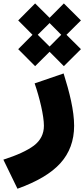

<svg xmlns="http://www.w3.org/2000/svg" viewBox="-143 -850 501 1142"><path d="M65.9 -456.5 151.9 -542 236.8 -456.5 338.4 -557.6 252.4 -643.1 338.4 -728.5 236.8 -829.6 151.9 -744.1 65.9 -829.6 -34.7 -728.5 50.3 -643.1 -34.7 -557.6ZM151.9 -712.9 221.2 -643.1 151.9 -573.2 81.5 -643.1ZM63 -354C92.8 -268.1 118.2 -161.1 118.2 -102.1C118.2 -53.2 98.1 -14.2 58.6 16.1C18.6 45.9 -42 73.7 -123 99.6L-39.1 272.5C76.7 231 162.1 180.7 216.3 120.6C270.5 60.5 297.9 -13.7 297.9 -102.1C297.9 -191.9 270.5 -301.3 235.4 -413.1Z"/></svg>

Font: Estedad Black
Style: Regular
Weight: 900
Designer: Amin Abedi
Version: Version 7.3